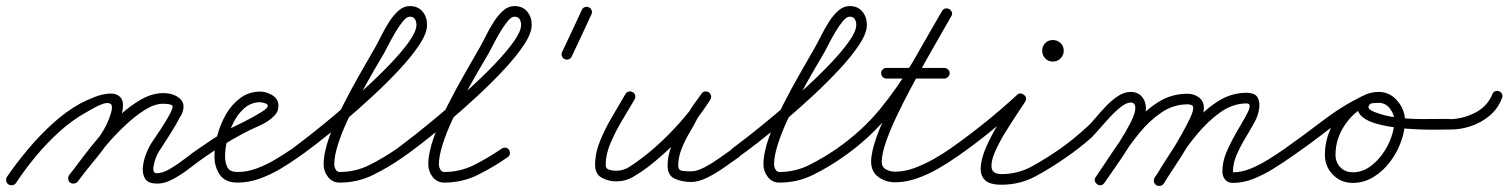

<svg xmlns="http://www.w3.org/2000/svg" viewBox="-38 -581 4973 633"><path d="M15 22Q11 28 3.5 29.5Q-4 31 -10 27Q-16 23 -17.5 15.5Q-19 8 -15 2Q15 -42 53.5 -88Q92 -134 136 -174Q180 -214 227 -240Q248 -251 275 -261.5Q302 -272 326 -272.5Q350 -273 361.5 -257Q373 -241 362 -199Q351 -161 326 -123Q301 -85 271.5 -50Q242 -15 218 18Q218 18 218 18Q218 18 218 18Q214 23 206.5 24Q199 25 193 21Q188 17 187 9.5Q186 2 190 -4Q213 -34 241.5 -67.5Q270 -101 294 -137Q318 -173 328 -209Q335 -233 326.5 -238.5Q318 -244 302.5 -239Q287 -234 270.5 -224.5Q254 -215 245 -210Q200 -185 158 -147Q116 -109 79.5 -65Q43 -21 15 22Q15 22 15 22Q15 22 15 22ZM218 17Q214 23 206.5 24Q199 25 194 21Q188 17 187 9.5Q186 2 190 -3Q208 -27 234 -61.5Q260 -96 291.5 -133Q323 -170 358 -202Q393 -234 429 -254Q465 -274 500 -274Q536 -274 556.5 -254.5Q577 -235 558 -198Q558 -198 557 -198Q557 -198 557 -198Q542 -169 524.5 -141.5Q507 -114 489 -86Q486 -83 480.5 -71.5Q475 -60 471 -46Q467 -32 467.5 -21.5Q468 -11 477 -10Q497 -9 523 -24.5Q549 -40 574 -59.5Q599 -79 617 -91Q623 -95 630 -94Q637 -93 641 -87Q645 -81 644 -74Q643 -67 637 -63Q615 -48 587.5 -26.5Q560 -5 530.5 10.5Q501 26 475 24Q449 23 440 7.5Q431 -8 433 -29.5Q435 -51 443 -72Q451 -93 459 -106Q477 -132 494.5 -159Q512 -186 527 -214Q527 -214 527 -214Q526 -214 526 -214Q536 -232 526 -235.5Q516 -239 500 -239Q472 -239 440 -219Q408 -199 374.5 -167.5Q341 -136 311 -100.5Q281 -65 256.5 -33.5Q232 -2 218 17Q218 17 218 17Q218 17 218 17Z M637 -63Q631 -59 624 -60Q617 -61 613 -67Q609 -73 610 -80Q611 -87 617 -91Q640 -107 663.5 -122.5Q687 -138 712 -152Q718 -156 739 -166Q760 -176 784.5 -189Q809 -202 827 -213.5Q845 -225 845 -232Q845 -238 834.5 -241Q824 -244 820 -244Q791 -244 769 -225.5Q747 -207 732.5 -178.5Q718 -150 711 -120Q704 -90 704 -66Q704 -44 712 -29Q720 -14 745 -14Q777 -14 809 -26Q841 -38 871 -56Q901 -74 926 -91Q932 -95 939 -94Q946 -93 950 -87Q954 -81 953 -74Q952 -67 946 -63Q918 -43 885 -23.5Q852 -4 816.5 8.5Q781 21 745 21Q705 21 687 -4.5Q669 -30 669 -66Q669 -97 678.5 -134Q688 -171 707 -204Q726 -237 754.5 -258Q783 -279 820 -279Q840 -279 860 -267Q880 -255 880 -232Q880 -212 865 -198Q846 -179 816 -166Q786 -153 762 -140Q730 -123 698.5 -103.5Q667 -84 637 -63Q637 -63 637 -63Q637 -63 637 -63Z M946 -63Q940 -59 933 -60Q926 -61 922 -67Q918 -73 919 -80Q920 -87 926 -91Q945 -105 982 -134Q1019 -163 1065 -201.5Q1111 -240 1158.5 -283Q1206 -326 1246 -367.5Q1286 -409 1310.5 -443.5Q1335 -478 1335 -499Q1335 -510 1330 -518Q1325 -526 1313 -526Q1303 -526 1291 -511.5Q1279 -497 1267 -477Q1255 -457 1245 -437.5Q1235 -418 1229 -407Q1214 -382 1193 -345.5Q1172 -309 1149.5 -267.5Q1127 -226 1107.5 -184Q1088 -142 1076 -104Q1064 -66 1064 -39Q1064 -31 1068.5 -22.5Q1073 -14 1082 -14Q1135 -14 1182 -38Q1229 -62 1271 -91Q1277 -95 1284 -94Q1291 -93 1295 -87Q1299 -81 1298 -74Q1297 -67 1291 -63Q1244 -30 1192.5 -4.5Q1141 21 1082 21Q1058 21 1043.5 2.5Q1029 -16 1029 -39Q1029 -77 1047.5 -129Q1066 -181 1094 -236Q1122 -291 1150.5 -340.5Q1179 -390 1199 -425Q1208 -441 1219.5 -464Q1231 -487 1245 -509Q1259 -531 1276 -546Q1293 -561 1313 -561Q1340 -561 1355 -543Q1370 -525 1370 -499Q1370 -472 1345 -434Q1320 -396 1279.5 -352.5Q1239 -309 1191 -264.5Q1143 -220 1095 -179.5Q1047 -139 1007.5 -108.5Q968 -78 946 -63Q946 -63 946 -63Q946 -63 946 -63Z M1291 -63Q1285 -59 1278 -60Q1271 -61 1267 -67Q1263 -73 1264 -80Q1265 -87 1271 -91Q1290 -105 1327 -134Q1364 -163 1410 -201.5Q1456 -240 1503.5 -283Q1551 -326 1591 -367.5Q1631 -409 1655.5 -443.5Q1680 -478 1680 -499Q1680 -510 1675 -518Q1670 -526 1658 -526Q1648 -526 1636 -511.5Q1624 -497 1612 -477Q1600 -457 1590 -437.5Q1580 -418 1574 -407Q1559 -382 1538 -345.5Q1517 -309 1494.5 -267.5Q1472 -226 1452.5 -184Q1433 -142 1421 -104Q1409 -66 1409 -39Q1409 -31 1413.5 -22.5Q1418 -14 1427 -14Q1480 -14 1527 -38Q1574 -62 1616 -91Q1622 -95 1629 -94Q1636 -93 1640 -87Q1644 -81 1643 -74Q1642 -67 1636 -63Q1589 -30 1537.5 -4.5Q1486 21 1427 21Q1403 21 1388.5 2.5Q1374 -16 1374 -39Q1374 -77 1392.5 -129Q1411 -181 1439 -236Q1467 -291 1495.5 -340.5Q1524 -390 1544 -425Q1553 -441 1564.5 -464Q1576 -487 1590 -509Q1604 -531 1621 -546Q1638 -561 1658 -561Q1685 -561 1700 -543Q1715 -525 1715 -499Q1715 -472 1690 -434Q1665 -396 1624.5 -352.5Q1584 -309 1536 -264.5Q1488 -220 1440 -179.5Q1392 -139 1352.5 -108.5Q1313 -78 1291 -63Q1291 -63 1291 -63Q1291 -63 1291 -63Z M1903 -557Q1910 -554 1912.5 -547Q1915 -540 1912 -534Q1896 -499 1879.5 -464Q1863 -429 1847 -395Q1847 -395 1847 -395Q1847 -395 1847 -395Q1844 -388 1837 -385.5Q1830 -383 1824 -386Q1817 -389 1814.5 -396Q1812 -403 1815 -409Q1832 -444 1848 -479Q1864 -514 1880 -548Q1883 -555 1890 -557.5Q1897 -560 1903 -557Z M2024 -271Q2027 -277 2034 -279Q2041 -281 2048 -277Q2054 -274 2056 -267Q2058 -260 2054 -253Q2036 -222 2014 -185.5Q1992 -149 1975.5 -111Q1959 -73 1959 -37Q1959 -24 1971.5 -21Q1984 -18 1993 -18Q2017 -18 2038 -31.5Q2059 -45 2077 -59Q2112 -85 2149 -120.5Q2186 -156 2219 -195Q2252 -234 2274 -271Q2278 -278 2285 -278.5Q2292 -279 2298 -276Q2303 -272 2305.5 -265.5Q2308 -259 2303 -252Q2293 -237 2282.5 -223Q2272 -209 2263 -193Q2263 -193 2263 -193Q2263 -194 2263 -194Q2251 -170 2235.5 -144Q2220 -118 2209 -90Q2198 -62 2198 -35Q2198 -19 2213 -17.5Q2228 -16 2240 -16Q2260 -16 2286 -30Q2312 -44 2337 -62Q2362 -80 2378 -91Q2378 -91 2378 -91Q2378 -91 2378 -91Q2384 -95 2391 -94Q2398 -93 2402 -87Q2406 -81 2405 -74Q2404 -67 2398 -63Q2378 -49 2350.5 -29.5Q2323 -10 2294 4.5Q2265 19 2240 19Q2212 19 2187.5 8.5Q2163 -2 2163 -35Q2163 -66 2174.5 -96Q2186 -126 2202 -155Q2218 -184 2233 -210Q2233 -210 2233 -211Q2233 -211 2233 -211Q2242 -227 2253 -242Q2264 -257 2275 -272Q2280 -279 2286.5 -279.5Q2293 -280 2299 -277Q2304 -273 2306 -266.5Q2308 -260 2304 -253Q2280 -214 2246 -173Q2212 -132 2173.5 -95.5Q2135 -59 2099 -31Q2075 -13 2049.5 2Q2024 17 1993 17Q1968 17 1946 5Q1924 -7 1924 -37Q1924 -77 1941 -118Q1958 -159 1981 -197.5Q2004 -236 2024 -271Q2024 -271 2024 -271Q2024 -271 2024 -271Z M2396 -63Q2390 -59 2383 -60Q2376 -61 2372 -67Q2368 -73 2369 -80Q2370 -87 2376 -91Q2395 -105 2432 -134Q2469 -163 2515 -201.5Q2561 -240 2608.5 -283Q2656 -326 2696 -367.5Q2736 -409 2760.5 -443.5Q2785 -478 2785 -499Q2785 -510 2780 -518Q2775 -526 2763 -526Q2753 -526 2741 -511.5Q2729 -497 2717 -477Q2705 -457 2695 -437.5Q2685 -418 2679 -407Q2664 -382 2643 -345.5Q2622 -309 2599.5 -267.5Q2577 -226 2557.5 -184Q2538 -142 2526 -104Q2514 -66 2514 -39Q2514 -31 2518.5 -22.5Q2523 -14 2532 -14Q2585 -14 2632 -38Q2679 -62 2721 -91Q2727 -95 2734 -94Q2741 -93 2745 -87Q2749 -81 2748 -74Q2747 -67 2741 -63Q2694 -30 2642.5 -4.5Q2591 21 2532 21Q2508 21 2493.5 2.5Q2479 -16 2479 -39Q2479 -77 2497.5 -129Q2516 -181 2544 -236Q2572 -291 2600.5 -340.5Q2629 -390 2649 -425Q2658 -441 2669.5 -464Q2681 -487 2695 -509Q2709 -531 2726 -546Q2743 -561 2763 -561Q2790 -561 2805 -543Q2820 -525 2820 -499Q2820 -472 2795 -434Q2770 -396 2729.5 -352.5Q2689 -309 2641 -264.5Q2593 -220 2545 -179.5Q2497 -139 2457.5 -108.5Q2418 -78 2396 -63Q2396 -63 2396 -63Q2396 -63 2396 -63Z M2741 -63Q2735 -59 2728 -60Q2721 -61 2717 -67Q2713 -73 2714 -80Q2715 -87 2721 -91Q2804 -149 2863.5 -221.5Q2923 -294 2971 -376.5Q3019 -459 3068 -545Q3072 -552 3079 -553Q3086 -554 3092 -551Q3097 -548 3100 -541.5Q3103 -535 3098 -527Q3086 -506 3065 -469.5Q3044 -433 3018 -387Q2992 -341 2965.5 -291.5Q2939 -242 2917 -195.5Q2895 -149 2882 -110.5Q2869 -72 2869 -48Q2869 -30 2883 -22.5Q2897 -15 2913 -15Q2944 -15 2976.5 -27Q3009 -39 3040 -56.5Q3071 -74 3095 -91Q3095 -91 3095 -91Q3095 -91 3095 -91Q3101 -95 3108 -94Q3115 -93 3119 -87Q3123 -81 3122 -74Q3121 -67 3115 -63Q3088 -44 3054 -24.5Q3020 -5 2984 7.5Q2948 20 2913 20Q2882 20 2858 2.5Q2834 -15 2834 -48Q2834 -80 2852.5 -131Q2871 -182 2900.5 -241.5Q2930 -301 2962.5 -360Q2995 -419 3023.5 -468Q3052 -517 3068 -545Q3072 -552 3079 -553Q3086 -554 3092 -551Q3097 -548 3100 -541.5Q3103 -535 3098 -527Q3048 -439 2998.5 -355Q2949 -271 2887.5 -196.5Q2826 -122 2741 -63Q2741 -63 2741 -63Q2741 -63 2741 -63ZM2884 -322Q2877 -322 2872 -327.5Q2867 -333 2867 -340Q2867 -347 2872 -352Q2877 -357 2884 -357Q2932 -357 2979.5 -357Q3027 -357 3075 -357Q3075 -357 3075 -357Q3075 -357 3075 -357Q3082 -357 3087.5 -352Q3093 -347 3093 -340Q3093 -333 3087.5 -327.5Q3082 -322 3075 -322Q3027 -322 2979.5 -322Q2932 -322 2884 -322Q2884 -322 2884 -322Q2884 -322 2884 -322Z M3115 -63Q3109 -58 3102 -59.5Q3095 -61 3091 -67Q3086 -73 3087.5 -80Q3089 -87 3095 -91Q3152 -131 3208 -176Q3264 -221 3315 -268Q3326 -278 3338 -268Q3350 -259 3342 -246Q3333 -232 3314 -203.5Q3295 -175 3274.5 -141.5Q3254 -108 3241 -77Q3228 -46 3231.5 -26.5Q3235 -7 3264 -7Q3319 -7 3367 -34Q3415 -61 3458 -91Q3458 -91 3458 -91Q3458 -91 3458 -91Q3464 -95 3471 -94Q3478 -93 3482 -87Q3486 -81 3485 -74Q3484 -67 3478 -63Q3430 -29 3377.5 -0.5Q3325 28 3264 28Q3223 28 3208 11.5Q3193 -5 3195.5 -33Q3198 -61 3212.5 -94.5Q3227 -128 3246.5 -161Q3266 -194 3284.5 -221.5Q3303 -249 3312 -264Q3316 -271 3323 -270Q3330 -269 3335 -265Q3340 -260 3342 -253.5Q3344 -247 3339 -242Q3286 -195 3229.5 -149Q3173 -103 3115 -63Q3115 -63 3115 -63Q3115 -63 3115 -63ZM3434 -414Q3434 -414 3433 -414Q3433 -414 3433 -414Q3433 -413 3433 -413Q3434 -413 3434 -414ZM3398 -414Q3398 -429 3408 -439Q3418 -449 3433 -449Q3448 -449 3458.5 -439Q3469 -429 3469 -414Q3469 -399 3458.5 -388.5Q3448 -378 3433 -378Q3418 -378 3408 -388.5Q3398 -399 3398 -414Z M3454 -67Q3449 -73 3450.5 -80Q3452 -87 3458 -91Q3504 -124 3544 -161Q3558 -173 3574.5 -193Q3591 -213 3610 -232.5Q3629 -252 3649 -265Q3669 -278 3690 -278Q3713 -278 3726.5 -262.5Q3740 -247 3740 -224Q3740 -202 3724 -168.5Q3708 -135 3684.5 -98Q3661 -61 3638.5 -29Q3616 3 3603 22Q3603 22 3603 22Q3603 22 3603 22Q3599 28 3592 29.5Q3585 31 3579 26Q3573 22 3571.5 15Q3570 8 3575 2Q3585 -13 3606.5 -43.5Q3628 -74 3650.5 -109.5Q3673 -145 3689 -176Q3705 -207 3705 -224Q3705 -243 3690 -243Q3676 -243 3658 -229Q3640 -215 3621 -194.5Q3602 -174 3586 -155.5Q3570 -137 3561 -128Q3522 -93 3478 -63Q3472 -58 3465 -59.5Q3458 -61 3454 -67ZM3603 22Q3599 28 3592 29.5Q3585 31 3579 26Q3573 22 3571.5 15Q3570 8 3575 2Q3601 -36 3632 -83Q3663 -130 3699.5 -173Q3736 -216 3780 -244Q3824 -272 3877 -272Q3898 -272 3914.5 -260Q3931 -248 3931 -225Q3931 -205 3915.5 -171Q3900 -137 3877.5 -99.5Q3855 -62 3833 -29Q3811 4 3799 24Q3795 30 3788 31.5Q3781 33 3774 29Q3768 25 3766.5 18Q3765 11 3769 4Q3777 -7 3792 -30.5Q3807 -54 3825 -83Q3843 -112 3859 -140.5Q3875 -169 3885.5 -191.5Q3896 -214 3896 -225Q3896 -233 3889.5 -235Q3883 -237 3877 -237Q3831 -237 3791 -210Q3751 -183 3717.5 -141.5Q3684 -100 3655.5 -56Q3627 -12 3603 22Q3603 22 3603 22Q3603 22 3603 22ZM3775 30Q3768 26 3766.5 19Q3765 12 3769 6Q3791 -32 3822 -79Q3853 -126 3891 -170.5Q3929 -215 3973.5 -244.5Q4018 -274 4067 -275Q4099 -276 4108 -260Q4117 -244 4113 -221Q4109 -198 4099 -180Q4086 -156 4069 -128Q4052 -100 4039.5 -71.5Q4027 -43 4027 -16Q4027 -13 4027 -13Q4057 -13 4087.5 -26Q4118 -39 4146.5 -57Q4175 -75 4198 -91Q4204 -96 4211 -94.5Q4218 -93 4222 -87Q4227 -81 4225.5 -74Q4224 -67 4218 -63Q4191 -44 4159.5 -24.5Q4128 -5 4094.5 8.5Q4061 22 4027 22Q4010 22 4001 11Q3992 0 3992 -16Q3992 -47 4005 -78Q4018 -109 4035.5 -139.5Q4053 -170 4068 -196Q4071 -202 4076.5 -212.5Q4082 -223 4082 -232Q4082 -241 4069 -240Q4025 -239 3985 -210.5Q3945 -182 3909.5 -139.5Q3874 -97 3846 -53Q3818 -9 3799 24Q3795 30 3788 31.5Q3781 33 3775 30Z M4194 -67Q4190 -73 4191 -80Q4192 -87 4198 -91Q4260 -135 4323.5 -183.5Q4387 -232 4455 -265Q4455 -265 4455 -265Q4455 -265 4455 -265Q4461 -268 4468 -266Q4475 -264 4478 -257Q4481 -251 4479 -244Q4477 -237 4470 -234Q4403 -201 4341 -153Q4279 -105 4218 -63Q4212 -59 4205 -60Q4198 -61 4194 -67ZM4455 -265Q4462 -268 4468.5 -265.5Q4475 -263 4478 -257Q4481 -250 4478.5 -243.5Q4476 -237 4470 -234Q4424 -212 4394.5 -167Q4365 -122 4365 -71Q4365 -46 4381 -29.5Q4397 -13 4422 -13Q4451 -13 4475.5 -29.5Q4500 -46 4519 -72Q4538 -98 4548.5 -127.5Q4559 -157 4559 -183Q4559 -204 4544.5 -223Q4530 -242 4507 -242Q4501 -242 4489 -241Q4477 -240 4475 -232Q4475 -232 4474 -232Q4474 -232 4474 -232Q4472 -224 4479.5 -219Q4487 -214 4493 -212Q4528 -198 4571 -193Q4614 -188 4658 -188.5Q4702 -189 4739 -189Q4746 -188 4751.5 -183Q4757 -178 4757 -171Q4756 -164 4751 -158.5Q4746 -153 4739 -154Q4728 -154 4700 -153.5Q4672 -153 4635 -154.5Q4598 -156 4560.5 -161Q4523 -166 4492.5 -175.5Q4462 -185 4447 -202Q4432 -219 4442 -244Q4442 -244 4442 -244Q4441 -244 4441 -244Q4449 -264 4468.5 -271Q4488 -278 4507 -278Q4544 -278 4569 -248.5Q4594 -219 4594 -183Q4594 -150 4581 -114Q4568 -78 4544.5 -47Q4521 -16 4489.5 3Q4458 22 4422 22Q4383 22 4356.5 -5Q4330 -32 4330 -71Q4330 -132 4365 -186Q4400 -240 4455 -265Q4455 -265 4455 -265Q4455 -265 4455 -265Z M4739 -154Q4732 -154 4726.5 -159Q4721 -164 4722 -171Q4722 -178 4727 -183.5Q4732 -189 4739 -188Q4782 -188 4823.5 -208.5Q4865 -229 4882 -270Q4884 -277 4891 -280Q4898 -283 4904 -280Q4911 -278 4914 -271Q4917 -264 4914 -258Q4901 -223 4873 -199.5Q4845 -176 4809.5 -164.5Q4774 -153 4739 -154Q4739 -154 4739 -154Q4739 -154 4739 -154Z"/></svg>

Font: FRB American Cursive
Style: Italic
Weight: 400
Italic angle: -25°
Version: Version 2.0;Modular Font Editor K font №1